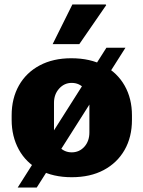

<svg xmlns="http://www.w3.org/2000/svg" viewBox="-20 -781 640 857"><path d="M300 10Q217 10 156.5 -22.5Q96 -55 64 -113.5Q32 -172 32 -246V-266Q32 -342 64.5 -399.5Q97 -457 157 -489Q217 -521 298 -521Q383 -521 443.5 -488.5Q504 -456 536.5 -398.5Q569 -341 569 -266V-246Q569 -169 536 -111.5Q503 -54 443 -22Q383 10 300 10ZM300 -101Q334 -101 356.5 -126Q379 -151 379 -190V-322Q379 -360 356.5 -385.5Q334 -411 300 -411Q267 -411 244 -385.5Q221 -360 221 -322V-190Q221 -151 244 -126Q267 -101 300 -101ZM59 56 455 -568H540L144 56ZM215 -584 303 -761H452L454 -758L334 -584Z"/></svg>

Font: Chivo Mono Medium ExtraBold
Style: Regular
Weight: 800
Monospace: yes
Version: Version 1.008